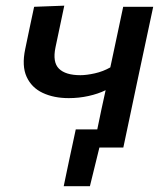

<svg xmlns="http://www.w3.org/2000/svg" viewBox="-20 -521 579 678"><path d="M205 136.5Q210 112 215.2 87.5Q220.5 63 225.5 38.5Q231 13.5 236.5 -12.5Q242 -38.5 247.5 -64H323.5Q330.5 -98.5 338 -133.8Q345.5 -169 353 -202.5Q326.5 -189.5 292.5 -182Q258.5 -174.5 223 -174.5Q170 -174.5 130.8 -193Q91.5 -211.5 74 -249.8Q56.5 -288 69 -347.5Q78 -390 85.2 -425.2Q92.5 -460.5 100.5 -497L207 -501Q199.5 -465.5 192.2 -430.8Q185 -396 176 -354Q165 -301.5 188.2 -278.5Q211.5 -255.5 264 -255.5Q285.5 -255.5 314.8 -262Q344 -268.5 369.5 -283L373.5 -301.5Q386 -360 395.5 -405Q405 -450 415 -497H521Q509.5 -443 498.2 -390.2Q487 -337.5 472 -267.5L461.5 -218Q448.5 -156.5 437.8 -105.5Q427 -54.5 415.5 0H331L297.5 136.5Z"/></svg>

Font: Commissioner Medium
Style: Italic
Weight: 500
Italic angle: -12°
Designer: Kostas Bartsokas
Foundry: Kostas Bartsokas
Version: Version 1.000; ttfautohint (v1.8.3)